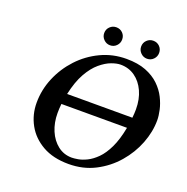

<svg xmlns="http://www.w3.org/2000/svg" viewBox="-142 -939 1056 1084"><g transform="rotate(20 385.5 -397.0)"><path d="M321 -752Q321 -775 337 -790.5Q353 -806 375 -806Q398 -806 413.5 -790.5Q429 -775 429 -752Q429 -730 413.5 -714Q398 -698 375 -698Q353 -698 337 -714Q321 -730 321 -752ZM543 -752Q543 -775 559 -790.5Q575 -806 597 -806Q620 -806 635.5 -790.5Q651 -775 651 -752Q651 -730 635.5 -714Q620 -698 597 -698Q575 -698 559 -714Q543 -730 543 -752ZM771 -391Q771 -322 743.5 -251Q716 -180 664.5 -120.5Q613 -61 542 -24.5Q471 12 384 12Q291 12 227 -24.5Q163 -61 130 -121Q97 -181 97 -252Q97 -330 127.5 -402.5Q158 -475 211.5 -532.5Q265 -590 336.5 -624Q408 -658 490 -658Q559 -658 607.5 -639Q656 -620 688 -589Q720 -558 738 -522Q756 -486 763.5 -451.5Q771 -417 771 -391ZM470 -616Q447 -616 415.5 -604.5Q384 -593 350 -564.5Q316 -536 287.5 -485.5Q259 -435 242 -357H634Q637 -384 637 -408Q637 -469 615.5 -516Q594 -563 556.5 -589.5Q519 -616 470 -616ZM625 -293H231Q228 -265 228 -237Q228 -180 248 -132.5Q268 -85 304.5 -56.5Q341 -28 389 -28Q403 -28 426.5 -32Q450 -36 478.5 -50Q507 -64 535.5 -92.5Q564 -121 587.5 -170Q611 -219 625 -293Z"/></g></svg>

Font: Libertinus Serif SemiBold
Style: Italic
Weight: 600
Italic angle: -11.5°
Designer: Philipp H. Poll, Khaled Hosny
Foundry: Caleb Maclennan
Version: Version 7.051;RELEASE